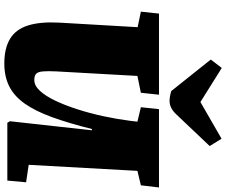

<svg xmlns="http://www.w3.org/2000/svg" viewBox="-99 -935 1048 890"><g transform="rotate(90 425.0 -490.0)"><path d="M744 -99 825 -87 817 0H549L542 -12L584 -392H578Q551 -284 523 -207Q495 -130 460.5 -81Q426 -32 380.5 -9Q335 14 274 14Q204 14 160 -12.5Q116 -39 98 -96Q80 -153 85 -243L106 -604L34 -619L43 -703H419L410 -619L332 -603L311 -228Q309 -188 311 -165Q313 -142 322 -133.5Q331 -125 351 -125Q377 -125 401 -151Q425 -177 446.5 -222Q468 -267 486.5 -324.5Q505 -382 518.5 -444.5Q532 -507 540 -569L544 -603L477 -619L486 -703H849L839 -619L772 -603ZM256 -943 295 -994 453 -895 623 -993 657 -938 510 -783Q495 -767 479.5 -759.5Q464 -752 448 -752Q439 -752 426.5 -754Q414 -756 402 -760Z"/></g></svg>

Font: Literata 18pt Black
Style: Italic
Weight: 900
Italic angle: -2°
Designer: Latin by Veronika Burian and Jose Scaglione. Greek by Irene Vlachou. Cyrillic by Vera Evstafieva
Foundry: TypeTogether
Version: Version 3.103;gftools[0.9.29]